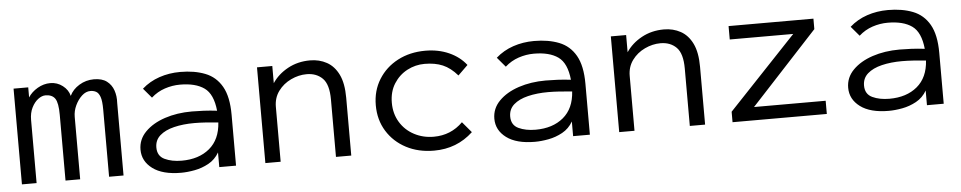

<svg xmlns="http://www.w3.org/2000/svg" viewBox="-34 -685 4572 913"><g transform="rotate(-5 2252.0 -228.5)"><path d="M42 0V-457H112V-409Q128 -434 157 -451Q186 -468 218 -468Q251 -468 277 -448Q303 -428 310 -399Q324 -429 356 -448.5Q388 -468 426 -468Q465 -468 487.5 -451Q510 -434 519.5 -406.5Q529 -379 527 -347V0H458V-320Q458 -362 451 -381.5Q444 -401 432 -407.5Q420 -414 405 -414Q383 -414 364 -396.5Q345 -379 332.5 -352.5Q320 -326 320 -298V0H250V-314Q250 -371 236 -391.5Q222 -412 190 -412Q173 -412 155 -398.5Q137 -385 124.5 -360Q112 -335 112 -301V0Z M801 11Q713 11 665.5 -24.5Q618 -60 618 -115Q618 -164 653.5 -200Q689 -236 747.5 -255.5Q806 -275 877 -275Q903 -275 933.5 -273.5Q964 -272 997 -268Q989 -348 947.5 -377.5Q906 -407 832 -407Q795 -407 759 -395Q723 -383 694 -357L655 -403Q691 -435 738 -451Q785 -467 838 -467Q906 -467 957 -447Q1008 -427 1036 -378Q1064 -329 1064 -243V0H984V-70Q965 -37 933 -19.5Q901 -2 866 4.5Q831 11 801 11ZM694 -119Q694 -78 728 -62Q762 -46 809 -46Q891 -46 942 -88.5Q993 -131 998 -212Q970 -215 939.5 -217Q909 -219 884 -219Q830 -219 787 -208.5Q744 -198 719 -176Q694 -154 694 -119Z M1204 0V-457H1277V-375Q1304 -416 1351.5 -442Q1399 -468 1458 -468Q1502 -468 1537.5 -448.5Q1573 -429 1593.5 -387Q1614 -345 1614 -276V0H1541V-274Q1541 -346 1512 -375Q1483 -404 1436 -404Q1398 -404 1361 -386.5Q1324 -369 1300.5 -337Q1277 -305 1277 -262V0Z M2009 11Q1934 11 1876 -19.5Q1818 -50 1784.5 -104Q1751 -158 1751 -228Q1751 -297 1784.5 -351Q1818 -405 1876 -435.5Q1934 -466 2008 -466Q2070 -466 2120.5 -443.5Q2171 -421 2202 -381L2155 -335Q2122 -373 2085.5 -388.5Q2049 -404 1999 -404Q1955 -404 1916 -383.5Q1877 -363 1852.5 -324.5Q1828 -286 1828 -233Q1828 -181 1852.5 -140.5Q1877 -100 1919.5 -77.5Q1962 -55 2013 -55Q2095 -55 2152 -112L2195 -61Q2118 11 2009 11Z M2490 11Q2402 11 2354.5 -24.5Q2307 -60 2307 -115Q2307 -164 2342.5 -200Q2378 -236 2436.5 -255.5Q2495 -275 2566 -275Q2592 -275 2622.5 -273.5Q2653 -272 2686 -268Q2678 -348 2636.5 -377.5Q2595 -407 2521 -407Q2484 -407 2448 -395Q2412 -383 2383 -357L2344 -403Q2380 -435 2427 -451Q2474 -467 2527 -467Q2595 -467 2646 -447Q2697 -427 2725 -378Q2753 -329 2753 -243V0H2673V-70Q2654 -37 2622 -19.5Q2590 -2 2555 4.5Q2520 11 2490 11ZM2383 -119Q2383 -78 2417 -62Q2451 -46 2498 -46Q2580 -46 2631 -88.5Q2682 -131 2687 -212Q2659 -215 2628.5 -217Q2598 -219 2573 -219Q2519 -219 2476 -208.5Q2433 -198 2408 -176Q2383 -154 2383 -119Z M2893 0V-457H2966V-375Q2993 -416 3040.5 -442Q3088 -468 3147 -468Q3191 -468 3226.5 -448.5Q3262 -429 3282.5 -387Q3303 -345 3303 -276V0H3230V-274Q3230 -346 3201 -375Q3172 -404 3125 -404Q3087 -404 3050 -386.5Q3013 -369 2989.5 -337Q2966 -305 2966 -262V0Z M3434 0V-50L3758 -393H3455V-457H3860V-407L3542 -63H3884V0Z M4179 11Q4091 11 4043.5 -24.5Q3996 -60 3996 -115Q3996 -164 4031.5 -200Q4067 -236 4125.5 -255.5Q4184 -275 4255 -275Q4281 -275 4311.5 -273.5Q4342 -272 4375 -268Q4367 -348 4325.5 -377.5Q4284 -407 4210 -407Q4173 -407 4137 -395Q4101 -383 4072 -357L4033 -403Q4069 -435 4116 -451Q4163 -467 4216 -467Q4284 -467 4335 -447Q4386 -427 4414 -378Q4442 -329 4442 -243V0H4362V-70Q4343 -37 4311 -19.5Q4279 -2 4244 4.5Q4209 11 4179 11ZM4072 -119Q4072 -78 4106 -62Q4140 -46 4187 -46Q4269 -46 4320 -88.5Q4371 -131 4376 -212Q4348 -215 4317.5 -217Q4287 -219 4262 -219Q4208 -219 4165 -208.5Q4122 -198 4097 -176Q4072 -154 4072 -119Z"/></g></svg>

Font: Inconsolata SemiExpanded Thin
Style: Regular
Weight: 100
Width: 6
Monospace: yes
Designer: Raph Levien, Cyreal, Brenton Simpson
Foundry: Raph Levien, Cyreal, Google
Version: Version 3.100; ttfautohint (v1.8.4.7-5d5b)